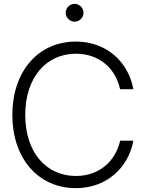

<svg xmlns="http://www.w3.org/2000/svg" viewBox="-20 -950 742 980"><path d="M367.7 10.3C526.4 10.3 636.7 -97.2 660.6 -231.9H593.3C570.3 -128.9 487.8 -51.8 367.7 -51.8C215.8 -51.8 108.9 -171.9 108.9 -363.3C108.9 -554.7 215.8 -675.8 367.7 -675.8C488.8 -675.8 570.8 -598.6 592.8 -494.6H660.6C636.7 -630.4 526.4 -737.8 367.7 -737.8C173.8 -737.8 43 -584.5 43 -363.3C43 -143.1 173.8 10.3 367.7 10.3ZM360.8 -839.4C385.7 -839.4 406.2 -859.9 406.2 -884.8C406.2 -909.7 385.7 -930.2 360.8 -930.2C335.9 -930.2 315.4 -909.7 315.4 -884.8C315.4 -859.9 335.9 -839.4 360.8 -839.4Z"/></svg>

Font: Raveo Display Display Light
Style: Regular
Weight: 300
Designer: Jakub Foglar, Rasmus Andersson (Inter)
Foundry: Jakubfoglar.com
Version: Version 1.100;Glyphs 3.2.3 (3260)